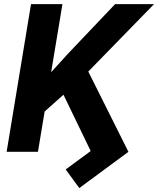

<svg xmlns="http://www.w3.org/2000/svg" viewBox="-20 -748 779 946"><path d="M287.6 -727.5 167 0H12.7L132.8 -727.5ZM738.8 -727.5 376 -355.5 178.2 -179.2 174.8 -329.1 313.5 -481.9 546.9 -727.5ZM612.8 0 370.6 178.7 303.7 86.9 426.8 -3.9 271.5 -325.2 402.8 -419.9Z"/></svg>

Font: Inter Tight
Style: Bold Italic
Weight: 700
Italic angle: -9.39999°
Designer: Rasmus Andersson
Foundry: rsms
Version: Version 3.004